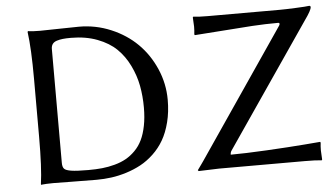

<svg xmlns="http://www.w3.org/2000/svg" viewBox="-48 -729 1414 810"><g transform="rotate(-5 659.5 -324.0)"><path d="M902.8 -54.2Q960.9 -54.2 1056.2 -59.3Q1151.4 -64.5 1217.3 -69.8L1283.2 -75.2L1285.2 -71.8Q1283.2 -56.2 1283.2 -39.1Q1283.2 -28.3 1285.2 0L1283.2 2.9Q1258.8 0 1211.9 0H849.1L762.2 2.9L758.8 -1Q765.1 -9.3 774.4 -22.7Q783.7 -36.1 785.2 -38.1L1153.8 -579.1Q1157.2 -585 1156 -587.9Q1154.8 -590.8 1150.9 -590.8Q1096.2 -590.8 1041 -587.4Q985.8 -584 915.8 -578.4Q845.7 -572.8 795.9 -569.8L793.9 -573.2Q795.9 -588.9 795.9 -606Q795.9 -616.7 793.9 -645L795.9 -647.9Q820.3 -645 856.9 -645H1161.1Q1185.1 -645 1230 -647Q1274.9 -648.9 1287.1 -650.9Q1293 -650.9 1293 -645Q1293 -632.3 1263.2 -590.8L908.2 -71.8Q902.8 -64.5 902.8 -54.2ZM189.9 -82Q189.9 -64.5 196.8 -56.9Q203.6 -49.3 226.3 -45.7Q249 -42 298.8 -42Q331.1 -42 357.7 -44.7Q384.3 -47.4 411.1 -54.7Q438 -62 459 -73.7Q480 -85.4 498.5 -104Q517.1 -122.6 529.3 -147.7Q541.5 -172.9 548.3 -207.3Q555.2 -241.7 555.2 -284.2Q555.2 -333 546.9 -377Q538.6 -420.9 518.1 -463.1Q497.6 -505.4 466.3 -535.9Q435.1 -566.4 385.7 -585.2Q336.4 -604 273.9 -604Q253.4 -604 239.7 -602.5Q226.1 -601.1 213.9 -597.2Q201.7 -593.3 195.8 -585Q189.9 -576.7 189.9 -564ZM147 -645Q178.7 -645 229.5 -646.5Q280.3 -647.9 312 -647.9Q382.8 -647.9 447 -620.8Q511.2 -593.8 557.4 -548.1Q603.5 -502.4 630.9 -439.5Q658.2 -376.5 658.2 -308.1Q658.2 -256.8 647.2 -213.6Q636.2 -170.4 617.9 -138.9Q599.6 -107.4 573.5 -82.8Q547.4 -58.1 518.6 -42.5Q489.7 -26.9 456.8 -16.6Q423.8 -6.3 392.8 -2.2Q361.8 2 330.1 2Q274.4 2 226.3 1Q178.2 0 147 0Q131.3 0 118.4 0.7Q105.5 1.5 100.6 2L95.2 2.9L94.2 0Q104 -67.9 104 -200.2V-444.8Q104 -573.7 94.2 -645L96.2 -647.9Q112.8 -645 147 -645Z"/></g></svg>

Font: Linux Biolinum G
Style: Regular
Weight: 400
Designer: Philipp H. Poll
Foundry: Philipp H. Poll
Version: Version 1.1.0 ; ttfautohint (v1.6)